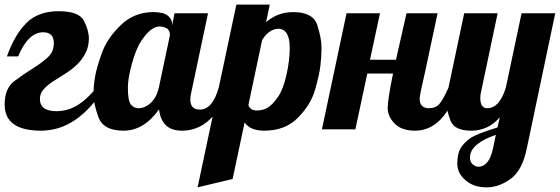

<svg xmlns="http://www.w3.org/2000/svg" viewBox="-41 -557 2412 827"><path d="M130.9 -130.9Q130.9 -78.1 202.1 -78.1Q247.6 -78.1 288.1 -101.1Q328.6 -124 375 -179.2H409.2Q293 5.9 135.7 5.9Q-21 5.9 -21 -106.9Q-21 -177.2 22 -208.7Q64.9 -240.2 102.8 -263.9Q140.6 -287.6 165.8 -311Q190.9 -334.5 190.9 -371.1Q190.9 -418 145 -418Q80.6 -418 37.1 -314H-11.2Q22 -407.7 73 -458.3Q124 -508.8 211.4 -508.8Q299.3 -508.8 320.6 -467.3Q341.8 -425.8 341.8 -390.6Q341.8 -355.5 326.2 -326.2Q310.5 -296.9 287.1 -275.4Q263.7 -253.9 236.3 -237.3Q209 -220.7 185.5 -205.1Q162.1 -189.5 146.5 -171.9Q130.9 -154.3 130.9 -130.9Z M509.8 -180.2Q509.8 -119.6 523.9 -105.2Q538.1 -90.8 554.7 -90.8Q584 -90.8 608.9 -114.5Q633.8 -138.2 643.1 -179.2L690.9 -404.8Q690.9 -427.7 676.5 -435.3Q662.1 -442.9 645.5 -442.9Q628.9 -442.9 610.1 -429.2Q591.3 -415.5 568.6 -382.6Q545.9 -349.6 527.8 -284.9Q509.8 -220.2 509.8 -180.2ZM619.1 -504.9Q661.6 -504.9 680.9 -490.2Q700.2 -475.6 700.2 -454.1V-446.8L710.9 -500H855L783.2 -160.2Q778.8 -145 778.8 -127.9Q778.8 -85 819.8 -85Q874.5 -85 900.9 -179.2H942.9Q878.4 5.9 742.2 5.9Q654.8 5.9 644 -85.9Q578.6 5.9 491.2 5.9Q404.3 5.9 383.1 -52.2Q361.8 -110.4 361.8 -149.4Q361.8 -188.5 368.7 -227.8Q375.5 -267.1 398.2 -329.8Q420.9 -392.6 479 -448.7Q537.1 -504.9 619.1 -504.9Z M1207 -350.1Q1207 -433.1 1156.7 -433.1Q1139.6 -433.1 1120.8 -420.7Q1102.1 -408.2 1087.9 -383.8L1028.8 -104Q1037.1 -81.1 1064.9 -81.1Q1093.3 -81.1 1113.8 -94.5Q1134.3 -107.9 1156.2 -139.2Q1178.2 -170.4 1192.6 -233.4Q1207 -296.4 1207 -350.1ZM1221.7 -504.9Q1308.1 -504.9 1325.9 -448.2Q1343.8 -391.6 1343.8 -352.5Q1343.8 -313.5 1339.1 -274.2Q1334.5 -234.9 1316.2 -170.7Q1297.9 -106.4 1242.7 -50.3Q1187.5 5.9 1097.7 5.9Q1035.6 5.9 1012.7 -29.8L960.9 213.9L810.1 250L977.1 -537.1H1121.1L1105 -461.9Q1155.8 -504.9 1221.7 -504.9Z M1651.9 -240.2H1541L1489.7 0H1345.7L1451.7 -500H1595.7L1552.7 -299.8H1664.6L1710 -500H1843.8L1791 -252Q1766.6 -147 1766.6 -132.8Q1766.6 -90.8 1806.6 -90.8Q1835.4 -90.8 1851.8 -109.6Q1868.2 -128.4 1890.6 -179.2H1932.6Q1869.6 5.9 1746.6 5.9Q1689 5.9 1658.9 -24.7Q1628.9 -55.2 1628.9 -91.6Q1628.9 -127.9 1651.9 -240.2Z M1983.4 121.1Q1983.4 140.6 1995.4 150.9Q2007.3 161.1 2019 161.1Q2065.4 161.1 2082.5 83L2094.7 23.9Q2042 41.5 2012.7 66.2Q1983.4 90.8 1983.4 121.1ZM1890.6 -179.2 1958.5 -500H2102.5L2030.8 -160.2Q2027.8 -147.5 2027.8 -134.8Q2027.8 -90.8 2057.6 -90.8Q2110.4 -90.8 2137.7 -179.2L2205.6 -500H2350.6L2228.5 80.1Q2209.5 175.8 2159.2 212.9Q2108.9 250 2054.2 250Q1999.5 250 1964.1 219.5Q1928.7 189 1928.7 147.9Q1928.7 106.9 1942.1 83Q1955.6 59.1 1984.1 38.8Q2012.7 18.6 2101.6 -7.8L2111.8 -51.8Q2062 5.9 1988.8 5.9Q1915.5 5.9 1899.2 -38.1Q1882.8 -82 1882.8 -111.3Q1882.8 -140.6 1890.6 -179.2Z"/></svg>

Font: Lobster-Regular
Style: Regular
Weight: 400
Designer: Pablo Impallari
Foundry: Pablo Impallari
Version: Version 1.007; ttfautohint (v1.1) -l 8 -r 50 -G 50 -x 14 -D 